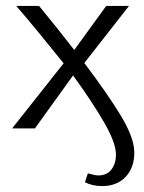

<svg xmlns="http://www.w3.org/2000/svg" viewBox="-20 -434 486 649"><path d="M267 182 277 152Q302 159 312 159Q342 159 357 138.5Q372 118 372 89Q372 50 333.5 -17.5Q295 -85 227 -179L98 0H21L195 -220Q107 -330 35 -414H112Q173 -340 231 -265L339 -414H416L265 -221Q346 -114 390 -40.5Q434 33 434 82Q434 133 404.5 164Q375 195 325 195Q293 195 267 182Z"/></svg>

Font: LXGW Bright TC
Style: Regular
Weight: 400
Designer: Christian Thalmann (Catharsis Fonts)
Foundry: LXGW / Christian Thalmann (Catharsis Fonts) / Fontworks Inc.
Version: Version 5.501